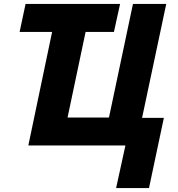

<svg xmlns="http://www.w3.org/2000/svg" viewBox="-20 -734 898 969"><path d="M566 215 613 0H123L243 -573H79L109 -714H586L555 -573H412L321 -141H530L651 -714H819L697 -139H807L732 215Z"/></svg>

Font: Noto Sans ExtraBold
Style: Italic
Weight: 800
Italic angle: -12°
Designer: Monotype Design Team
Foundry: Monotype Imaging Inc.
Version: Version 2.013; ttfautohint (v1.8.4.7-5d5b)